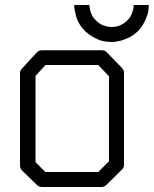

<svg xmlns="http://www.w3.org/2000/svg" viewBox="-20 -798 615 768"><path d="M277 -778H337Q339 -764 341 -755Q344 -744 350 -733Q354 -726 364 -716Q373.5 -706.5 383 -701Q391 -696.5 405 -693Q415.5 -690 427 -690Q439.5 -690 450 -693Q460.5 -696 471 -702Q480.5 -707.5 489 -716Q497.5 -724.5 503 -734Q508.5 -743.5 512 -758Q515 -768.5 515 -778H575Q575 -755 570 -740Q563.5 -720.5 555 -705Q545.5 -687.5 532 -674Q517.5 -659.5 502 -651Q485.5 -642 466 -636Q442 -630 429 -630Q407.5 -630 390 -634Q375.5 -637.5 354 -649Q337.5 -658 322 -672Q305 -689 298 -702Q287.5 -718.5 283 -738Q277 -762 277 -778ZM122 -494V-150L161 -110H373L416 -153V-493L373 -538H162ZM70 -526 127 -588Q135 -597 149 -597H386Q401 -597 408 -588L468 -526Q476 -518 476 -505V-140Q476 -126 467 -119L406 -59Q397 -50 385 -50H149Q136 -50 128 -58L69 -115Q60 -124 60 -137V-506Q60 -516 70 -526Z"/></svg>

Font: ibm3270
Style: Regular
Weight: 400
Monospace: yes
Version: Version 2.0.3